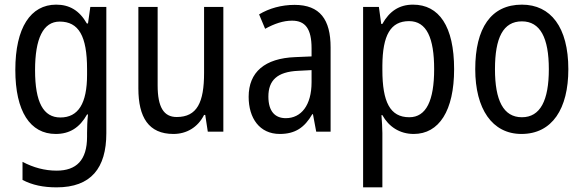

<svg xmlns="http://www.w3.org/2000/svg" viewBox="-20 -567 2514 827"><path d="M222 -547C112 -547 46 -448 46 -266C46 -87 110 10 220 10C280 10 323 -17 355 -74H359C356 -48 355 -15 355 5V22C355 123 309 168 224 168C173 168 124 155 77 130V208C119 230 166 240 224 240C372 240 438 157 438 7V-537H369L359 -466H354C322 -522 279 -547 222 -547ZM237 -474C319 -474 355 -412 355 -269V-245C355 -121 317 -61 240 -61C167 -61 131 -126 131 -265C131 -401 166 -474 237 -474Z M942 -537H859V-253C859 -126 829 -63 741 -63C685 -63 659 -106 659 -199V-537H576V-186C576 -62 620 10 727 10C783 10 832 -18 859 -72H864L875 0H942Z M1249 -546C1192 -546 1139 -531 1096 -505L1122 -443C1162 -465 1200 -478 1238 -478C1295 -478 1322 -443 1322 -359V-324L1252 -321C1120 -316 1051 -256 1051 -150C1051 -58 1098 10 1185 10C1252 10 1292 -18 1325 -75H1328L1342 0H1404V-363C1404 -483 1358 -546 1249 -546ZM1265 -262 1322 -265V-213C1322 -113 1277 -58 1211 -58C1165 -58 1136 -87 1136 -151C1136 -220 1173 -258 1265 -262Z M1759 -547C1699 -547 1657 -518 1627 -464H1622L1612 -537H1544V240H1627V6C1627 -16 1625 -44 1623 -71H1627C1654 -22 1701 10 1762 10C1871 10 1936 -90 1936 -269C1936 -454 1871 -547 1759 -547ZM1742 -476C1818 -476 1850 -403 1850 -269C1850 -134 1816 -62 1743 -62C1660 -62 1627 -128 1627 -266V-285C1628 -415 1662 -476 1742 -476Z M2428 -269C2428 -450 2352 -547 2228 -547C2095 -547 2027 -446 2027 -269C2027 -98 2100 10 2226 10C2359 10 2428 -99 2428 -269ZM2112 -269C2112 -404 2147 -475 2228 -475C2307 -475 2344 -404 2344 -269C2344 -134 2307 -62 2228 -62C2148 -62 2112 -135 2112 -269Z"/></svg>

Font: Noto Sans Bengali Condensed
Style: Regular
Weight: 400
Width: 3
Designer: Jelle Bosma - Monotype Design Team
Foundry: Monotype Imaging Inc.
Version: Version 2.003